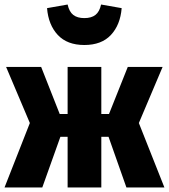

<svg xmlns="http://www.w3.org/2000/svg" viewBox="-26 -829 747 849"><path d="M693 -533 588 -285 701 0H533L454 -224H422V0H273V-224H241L161 0H-6L106 -285L1 -533H156L238 -325H273V-533H422V-325H456L539 -533ZM182 -793 273 -809Q280 -777 298 -763Q316 -749 347 -749Q378 -749 396 -763Q414 -777 421 -809L512 -793Q506 -719 464.5 -674.5Q423 -630 347 -630Q271 -630 229.5 -674.5Q188 -719 182 -793Z"/></svg>

Font: Fira Sans Condensed ExtraBold
Style: Regular
Weight: 800
Width: 3
Designer: Carrois Corporate & Edenspiekermann AG
Foundry: Carrois Corporate GbR & Edenspiekermann AG
Version: Version 4.203